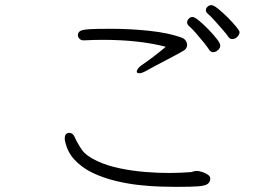

<svg xmlns="http://www.w3.org/2000/svg" viewBox="-20 -751 1040 747"><path d="M912 -626Q912 -617 903.5 -608Q895 -599 884 -599Q874 -599 869 -607Q864 -615 848 -633.5Q832 -652 815 -671Q798 -690 787 -699Q781 -705 781 -711Q781 -719 787.5 -725Q794 -731 803 -731Q811 -731 828.5 -717Q846 -703 865.5 -683.5Q885 -664 898.5 -647.5Q912 -631 912 -626ZM837 -574Q837 -564 828 -556Q819 -548 809 -548Q800 -548 794 -557Q788 -567 773 -585.5Q758 -604 741.5 -623Q725 -642 714 -651Q708 -657 708 -664Q708 -672 714.5 -678.5Q721 -685 729 -685Q737 -685 754 -671Q771 -657 790.5 -637Q810 -617 823.5 -599.5Q837 -582 837 -574ZM305 -594Q295 -594 289 -600.5Q283 -607 283 -614Q283 -625 292.5 -630.5Q302 -636 329.5 -637.5Q357 -639 410 -639Q488 -639 562 -631Q636 -623 686 -605Q703 -599 707 -583Q708 -580 708 -576Q708 -569 704.5 -563.5Q701 -558 696 -555Q692 -552 674.5 -542.5Q657 -533 633 -520.5Q609 -508 585.5 -495.5Q562 -483 546 -474Q539 -470 532.5 -468Q526 -466 521 -466Q512 -466 512 -473Q512 -477 517 -484Q522 -491 532 -498Q557 -515 581 -533.5Q605 -552 625 -569Q522 -596 380 -596Q363 -596 344.5 -595.5Q326 -595 307 -594ZM746 -86Q754 -86 766.5 -82Q779 -78 788.5 -71.5Q798 -65 798 -57Q798 -43 788 -35.5Q778 -28 750 -26Q722 -24 667 -24Q645 -24 606.5 -25Q568 -26 522 -31Q476 -36 428.5 -47.5Q381 -59 339.5 -79Q298 -99 269 -130.5Q240 -162 232 -208V-213Q232 -234 250 -234Q263 -234 270 -219Q283 -190 299.5 -167Q316 -144 359 -124Q398 -106 446.5 -96Q495 -86 544.5 -82Q594 -78 637 -78Q661 -78 681.5 -79Q702 -80 717 -81Q724 -81 731 -83.5Q738 -86 745 -86Z"/></svg>

Font: Moon Stars Kai T Light
Style: Regular
Weight: 300
Designer: GuiWonder
Version: Version 1.101